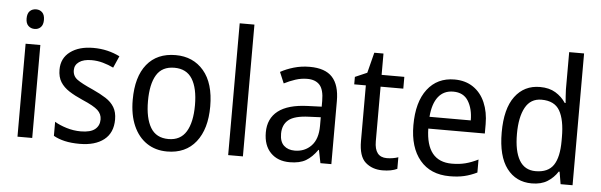

<svg xmlns="http://www.w3.org/2000/svg" viewBox="-49 -926 3454 1103"><g transform="rotate(5 1678.0 -375.0)"><path d="M122 -738Q143 -738 157 -724Q171 -710 171 -681Q171 -653 157 -639Q143 -625 122 -625Q100 -625 85.5 -639Q71 -653 71 -681Q71 -710 85 -724Q99 -738 122 -738ZM163 -536V0H78V-536Z M628 -147Q628 -70 577 -30Q526 10 437 10Q388 10 351 1.5Q314 -7 286 -23V-104Q314 -87 354.5 -74.5Q395 -62 437 -62Q493 -62 519 -83Q545 -104 545 -140Q545 -171 521.5 -193Q498 -215 432 -243Q386 -263 353.5 -284Q321 -305 303 -333.5Q285 -362 285 -405Q285 -471 335.5 -508.5Q386 -546 468 -546Q511 -546 549 -537Q587 -528 621 -511L591 -443Q562 -457 530 -466Q498 -475 464 -475Q418 -475 392.5 -457Q367 -439 367 -409Q367 -375 393.5 -355.5Q420 -336 486 -307Q530 -287 562 -266.5Q594 -246 611 -217.5Q628 -189 628 -147Z M1166 -269Q1166 -139 1107 -64.5Q1048 10 941 10Q874 10 824 -23.5Q774 -57 746.5 -119.5Q719 -182 719 -269Q719 -402 777.5 -474Q836 -546 943 -546Q1044 -546 1105 -474.5Q1166 -403 1166 -269ZM807 -269Q807 -171 839.5 -116.5Q872 -62 943 -62Q1012 -62 1045 -116Q1078 -170 1078 -269Q1078 -367 1045 -420Q1012 -473 942 -473Q871 -473 839 -420Q807 -367 807 -269Z M1378 0H1293V-760H1378Z M1716 -546Q1805 -546 1846.5 -501Q1888 -456 1888 -364V0H1825L1810 -75H1807Q1777 -32 1741.5 -11Q1706 10 1648 10Q1579 10 1538 -32Q1497 -74 1497 -149Q1497 -229 1553.5 -273Q1610 -317 1724 -321L1804 -324V-357Q1804 -422 1779.5 -449Q1755 -476 1708 -476Q1673 -476 1639.5 -465Q1606 -454 1575 -438L1548 -502Q1582 -521 1625 -533.5Q1668 -546 1716 -546ZM1736 -260Q1653 -257 1619 -229Q1585 -201 1585 -149Q1585 -103 1608.5 -81Q1632 -59 1671 -59Q1729 -59 1766.5 -98Q1804 -137 1804 -213V-263Z M2202 -62Q2219 -62 2237 -65Q2255 -68 2268 -73V-6Q2234 10 2183 10Q2124 10 2085 -24.5Q2046 -59 2046 -148V-468H1979V-511L2048 -541L2078 -659H2131V-536H2262V-468H2131V-153Q2131 -62 2202 -62Z M2551 -546Q2614 -546 2659 -515.5Q2704 -485 2727.5 -430.5Q2751 -376 2751 -306V-252H2425Q2429 -63 2577 -63Q2620 -63 2655 -72Q2690 -81 2728 -100V-25Q2691 -7 2654.5 1.5Q2618 10 2571 10Q2460 10 2399 -63Q2338 -136 2338 -264Q2338 -398 2395 -472Q2452 -546 2551 -546ZM2550 -476Q2495 -476 2463.5 -436Q2432 -396 2426 -320H2664Q2664 -387 2636.5 -431.5Q2609 -476 2550 -476Z M3044 10Q2953 10 2900 -60Q2847 -130 2847 -267Q2847 -404 2900 -475Q2953 -546 3044 -546Q3097 -546 3133.5 -524Q3170 -502 3193 -467H3198Q3197 -484 3195 -506.5Q3193 -529 3193 -545V-760H3279V0H3210L3198 -71H3193Q3170 -35 3134 -12.5Q3098 10 3044 10ZM3060 -62Q3132 -62 3163 -108Q3194 -154 3194 -248V-269Q3194 -370 3164 -422Q3134 -474 3059 -474Q2996 -474 2965.5 -418.5Q2935 -363 2935 -266Q2935 -167 2966 -114.5Q2997 -62 3060 -62Z"/></g></svg>

Font: Noto Sans Gujarati SemiCondensed
Style: Regular
Weight: 400
Width: 4
Designer: Jelle Bosma - Monotype Design Team, Universal Thirst
Foundry: Monotype Imaging Inc.
Version: Version 2.106; ttfautohint (v1.8.4.7-5d5b)